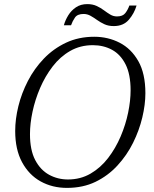

<svg xmlns="http://www.w3.org/2000/svg" viewBox="-20 -904 752 935"><path d="M306 11Q235 11 178 -20.5Q121 -52 87.5 -114Q54 -176 54 -266Q54 -324 69.5 -387Q85 -450 116 -510Q147 -570 193.5 -618.5Q240 -667 301.5 -696Q363 -725 439 -725Q506 -725 562.5 -696Q619 -667 653.5 -606.5Q688 -546 688 -450Q688 -395 673 -332Q658 -269 628 -208.5Q598 -148 552 -98Q506 -48 445 -18.5Q384 11 306 11ZM311 -30Q372 -30 421 -58.5Q470 -87 506.5 -134.5Q543 -182 567.5 -239.5Q592 -297 604 -355.5Q616 -414 616 -464Q616 -542 591.5 -590.5Q567 -639 525.5 -661.5Q484 -684 432 -684Q371 -684 322 -656Q273 -628 236.5 -580.5Q200 -533 175.5 -476Q151 -419 138.5 -360.5Q126 -302 126 -251Q126 -173 151.5 -124.5Q177 -76 219 -53Q261 -30 311 -30ZM534 -777Q508 -777 488.5 -786Q469 -795 453 -806.5Q437 -818 421 -827Q405 -836 387 -836Q357 -836 345 -818.5Q333 -801 326 -781H291Q298 -806 312.5 -829.5Q327 -853 350 -868.5Q373 -884 405 -884Q431 -884 450.5 -875Q470 -866 486 -854Q502 -842 517 -833Q532 -824 550 -824Q578 -824 590.5 -840.5Q603 -857 610 -877H645Q634 -839 607.5 -808Q581 -777 534 -777Z"/></svg>

Font: Noto Serif Light
Style: Italic
Weight: 300
Italic angle: -12°
Designer: Monotype Design Team
Foundry: Monotype Imaging Inc.
Version: Version 2.013